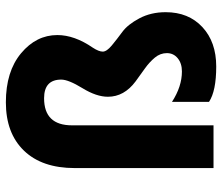

<svg xmlns="http://www.w3.org/2000/svg" viewBox="-70 -660 739 638"><g transform="rotate(-90 299.0 -340.5)"><path d="M578 -159Q578 -83 528.5 -37Q479 9 397.5 9Q316 9 280 -15V-138Q331 -105 381 -105Q408 -105 425 -119Q442 -133 442 -155Q442 -177 427 -195Q412 -213 391 -228Q370 -243 348 -259Q297 -297 297 -351Q297 -389 325.5 -435.5Q354 -482 354 -506Q354 -563 292 -563Q202 -563 202 -470V0H60V-461Q60 -570 118 -630Q176 -690 278.5 -690Q381 -690 441.5 -639.5Q502 -589 502 -519Q502 -462 460 -401Q447 -381 447 -368Q447 -355 467.5 -338Q488 -321 512.5 -303Q537 -285 557.5 -246.5Q578 -208 578 -159Z"/></g></svg>

Font: Hind Madurai
Style: Bold
Weight: 700
Designer: Jyotish Sonowal
Foundry: Indian Type Foundry
Version: Version 0.702;PS 1.0;hotconv 1.0.81;makeotf.lib2.5.63406